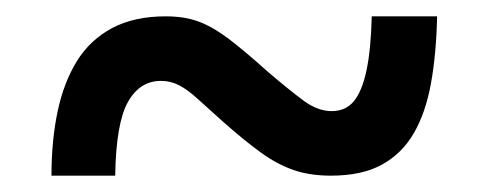

<svg xmlns="http://www.w3.org/2000/svg" viewBox="-20 -474 599 235"><path d="M43 -259Q43 -302 50.5 -337.5Q58 -373 74 -399Q90 -425 117 -439.5Q144 -454 183 -454Q205 -454 222 -448Q239 -442 258.5 -427.5Q278 -413 308 -386Q335 -363 352 -350.5Q369 -338 386 -338Q403 -338 413 -350Q423 -362 428.5 -387.5Q434 -413 435 -454H515Q514 -408 507.5 -372Q501 -336 486.5 -311Q472 -286 447.5 -272.5Q423 -259 385 -259Q359 -259 339 -266Q319 -273 299 -287.5Q279 -302 253 -325Q235 -341 222.5 -352.5Q210 -364 199.5 -369.5Q189 -375 177 -375Q151 -375 136.5 -349Q122 -323 121 -259Z"/></svg>

Font: Noto Serif Kannada ExtraBold
Style: Regular
Weight: 800
Version: Version 2.003